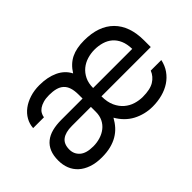

<svg xmlns="http://www.w3.org/2000/svg" viewBox="-86 -818 1107 1107"><g transform="rotate(-45 467.5 -265.0)"><path d="M241 10Q194 10 158 -2.5Q122 -15 98 -37Q74 -59 62 -89Q50 -119 50 -155Q50 -196 62 -225Q74 -254 97.5 -273Q121 -292 154 -300.5Q187 -309 229 -309H402V-340Q402 -374 394.5 -397Q387 -420 371.5 -434Q356 -448 333 -454Q310 -460 280 -460Q252 -460 231.5 -454Q211 -448 197.5 -438.5Q184 -429 177 -416.5Q170 -404 168 -390H80Q82 -422 97.5 -449.5Q113 -477 139.5 -497Q166 -517 202 -528.5Q238 -540 280 -540Q346 -540 394.5 -517.5Q443 -495 466 -450Q496 -498 539 -519Q582 -540 645 -540Q763 -540 826.5 -476.5Q890 -413 890 -295V-241H488Q488 -194 503 -161.5Q518 -129 542 -108.5Q566 -88 595.5 -79Q625 -70 655 -70Q715 -70 747.5 -90Q780 -110 794 -145H880Q872 -107 851.5 -78Q831 -49 801.5 -29.5Q772 -10 734.5 0Q697 10 655 10Q623 10 593 2.5Q563 -5 536.5 -19Q510 -33 488 -55Q466 -77 450 -105Q435 -78 416 -57Q397 -36 371.5 -21Q346 -6 314 2Q282 10 241 10ZM251 -70Q281 -70 308.5 -78.5Q336 -87 357 -103.5Q378 -120 390 -144.5Q402 -169 402 -200V-241H246Q195 -241 167.5 -220.5Q140 -200 140 -155Q140 -118 167 -94Q194 -70 251 -70ZM488 -309H807Q806 -350 793.5 -378.5Q781 -407 760 -425Q739 -443 710.5 -451.5Q682 -460 650 -460Q619 -460 590 -451Q561 -442 538.5 -423.5Q516 -405 502 -376.5Q488 -348 488 -309Z"/></g></svg>

Font: Golos Text VF
Style: Regular
Weight: 400
Designer: A.Korolkova, Vitaly Kuzmin
Foundry: ParaType Ltd
Version: Version 2.003